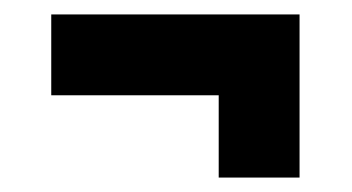

<svg xmlns="http://www.w3.org/2000/svg" viewBox="-20 -319 487 266"><path d="M283 -73V-187H51V-299H395V-73Z"/></svg>

Font: Saira ExtraCondensed ExtraBold
Style: Regular
Weight: 800
Width: 2
Designer: Hector Gatti with collaboration of the Omnibus-Type team
Foundry: Omnibus-Type
Version: Version 1.101